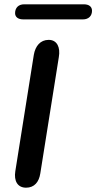

<svg xmlns="http://www.w3.org/2000/svg" viewBox="-20 -863 447 891"><path d="M101 8C140 8 161 -19 167 -58L253 -598C261 -643 245 -678 206 -678C167 -678 144 -649 137 -609L51 -68C44 -24 61 8 101 8ZM88 -773H365C391 -773 407 -789 407 -813C407 -832 393 -843 369 -843H92C66 -843 50 -827 50 -802C50 -784 64 -773 88 -773Z"/></svg>

Font: SN Pro Semibold
Style: Italic
Weight: 600
Italic angle: -9°
Designer: Tobias Whetton
Foundry: Supernotes
Version: Version 1.001;Glyphs 3.2 (3249)